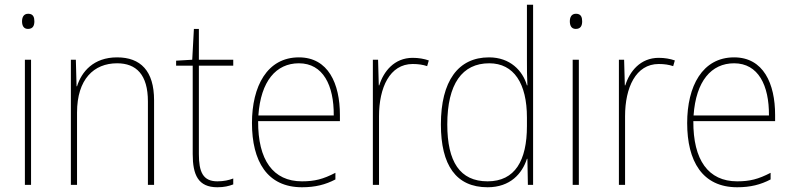

<svg xmlns="http://www.w3.org/2000/svg" viewBox="-20 -780 3345 810"><path d="M99 -722C79 -722 73 -706 73 -690C73 -673 79 -658 98 -658C119 -658 125 -672 125 -690C125 -706 121 -722 99 -722ZM111 -528H85V0H111Z M474 -538C374 -538 324 -477 305 -416H303L300 -528H279V0H305V-305C305 -446 376 -513 474 -513C555 -513 604 -465 604 -352V0H630V-357C630 -481 573 -538 474 -538Z M897 -15C836 -15 819 -55 819 -130V-503H964V-528H819V-658H798L791 -528L723 -524V-503H793V-130C793 -42 816 10 897 10C926 10 945 5 964 -2V-27C946 -20 924 -15 897 -15Z M1241 -538C1107 -538 1043 -416 1043 -261C1043 -100 1107 10 1254 10C1310 10 1353 -1 1395 -23V-51C1343 -24 1307 -15 1254 -15C1132 -15 1068 -105 1069 -269H1414V-295C1414 -427 1365 -538 1241 -538ZM1241 -513C1343 -513 1389 -420 1388 -293H1070C1080 -438 1145 -513 1241 -513Z M1721 -536C1643 -536 1598 -478 1580 -420H1578L1575 -528H1553V0H1579V-290C1579 -410 1624 -510 1721 -510C1745 -510 1764 -507 1782 -501L1789 -525C1769 -532 1746 -536 1721 -536Z M2037 10C2133 10 2183 -48 2203 -110H2205L2207 0H2229V-760H2203V-526C2203 -491 2203 -457 2205 -420H2203C2185 -482 2132 -538 2043 -538C1913 -538 1840 -438 1840 -255C1840 -83 1904 10 2037 10ZM2037 -15C1920 -15 1867 -98 1867 -255C1867 -426 1930 -513 2044 -513C2148 -513 2203 -428 2203 -284V-248C2203 -103 2153 -15 2037 -15Z M2410 -722C2390 -722 2384 -706 2384 -690C2384 -673 2390 -658 2409 -658C2430 -658 2436 -672 2436 -690C2436 -706 2432 -722 2410 -722ZM2422 -528H2396V0H2422Z M2759 -536C2681 -536 2636 -478 2618 -420H2616L2613 -528H2591V0H2617V-290C2617 -410 2662 -510 2759 -510C2783 -510 2802 -507 2820 -501L2827 -525C2807 -532 2784 -536 2759 -536Z M3077 -538C2943 -538 2879 -416 2879 -261C2879 -100 2943 10 3090 10C3146 10 3189 -1 3231 -23V-51C3179 -24 3143 -15 3090 -15C2968 -15 2904 -105 2905 -269H3250V-295C3250 -427 3201 -538 3077 -538ZM3077 -513C3179 -513 3225 -420 3224 -293H2906C2916 -438 2981 -513 3077 -513Z"/></svg>

Font: Noto Sans Georgian SemiCondensed Thin
Style: Regular
Weight: 100
Width: 4
Designer: Monotype Design Team, Akaki Razmadze
Foundry: Google LLC
Version: Version 2.005